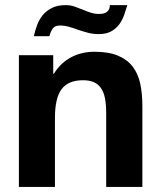

<svg xmlns="http://www.w3.org/2000/svg" viewBox="-20 -734 633 754"><path d="M189 -517.1V-444.8H191.9Q205.6 -467.3 223.4 -483.6Q241.2 -500 262 -510.5Q282.7 -521 305.2 -525.9Q327.6 -530.8 350.1 -530.8Q406.7 -530.8 443.4 -515.4Q480 -500 501.2 -472.2Q522.5 -444.3 530.8 -405Q539.1 -365.7 539.1 -317.9V0H397V-292Q397 -323.7 392.3 -347.7Q387.7 -371.6 377 -387.5Q366.2 -403.3 348.9 -411.1Q331.5 -418.9 306.2 -418.9Q248.5 -418.9 222.2 -384.3Q195.8 -349.6 195.8 -271V0H54.2V-517.1ZM480 -713.9Q475.1 -697.3 468.3 -677.2Q461.4 -657.2 449.5 -640.1Q437.5 -623 418 -611.6Q398.4 -600.1 368.2 -600.1Q344.7 -600.1 324.7 -605.5Q304.7 -610.8 286.1 -617.2Q267.6 -624 250.2 -628.9Q232.9 -633.8 215.8 -633.8Q195.8 -633.8 187.5 -622.3Q179.2 -610.8 173.8 -591.8H112.8Q117.7 -613.8 125.7 -635.5Q133.8 -657.2 147.9 -674.6Q162.1 -691.9 184.1 -702.9Q206.1 -713.9 238.8 -713.9Q256.3 -713.9 272 -708.5Q287.6 -703.1 303.2 -696.8Q318.8 -689.9 335.4 -684.6Q352.1 -679.2 369.1 -679.2Q392.6 -679.2 402.3 -689.5Q412.1 -699.7 411.1 -713.9Z"/></svg>

Font: XB Khoramshahr
Style: Bold
Weight: 700
Designer: Behnam
Foundry: Irmug
Version: Version 8.005 2009